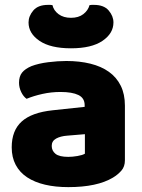

<svg xmlns="http://www.w3.org/2000/svg" viewBox="-20 -751 584 787"><path d="M260 -108Q277 -108 297.5 -111.5Q318 -115 328 -121V-201L256 -195Q228 -193 210 -183Q192 -173 192 -153Q192 -133 207.5 -120.5Q223 -108 260 -108ZM252 -501Q306 -501 350.5 -490Q395 -479 426.5 -456.5Q458 -434 475 -399.5Q492 -365 492 -318V-94Q492 -68 477.5 -51.5Q463 -35 443 -23Q378 16 260 16Q207 16 164.5 6Q122 -4 91.5 -24Q61 -44 44.5 -75Q28 -106 28 -147Q28 -216 69 -253Q110 -290 196 -299L327 -313V-320Q327 -349 301.5 -361.5Q276 -374 228 -374Q190 -374 154 -366Q118 -358 89 -346Q76 -355 67 -373.5Q58 -392 58 -412Q58 -438 70.5 -453.5Q83 -469 109 -480Q138 -491 177.5 -496Q217 -501 252 -501ZM271 -553Q187 -553 142 -583.5Q97 -614 97 -659Q97 -685 116.5 -708Q136 -731 177 -731Q182 -731 186 -731Q190 -731 195 -730Q200 -708 220 -693Q240 -678 271 -678Q302 -678 321.5 -693Q341 -708 347 -730Q352 -731 356 -731Q360 -731 365 -731Q406 -731 425.5 -708Q445 -685 445 -659Q445 -614 400 -583.5Q355 -553 271 -553Z"/></svg>

Font: Baloo Thambi
Style: Regular
Weight: 400
Designer: Aadarsh Rajan and Ek Type
Foundry: Ek Type
Version: Version 1.100;PS 1.000;hotconv 1.0.88;makeotf.lib2.5.647800;